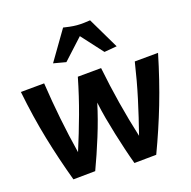

<svg xmlns="http://www.w3.org/2000/svg" viewBox="-112 -880 1000 1003"><g transform="rotate(-15 388.0 -378.0)"><path d="M761 -512Q732 -370 696 -246.5Q660 -123 614 0L493 12Q478 -28 463.5 -72Q449 -116 435 -161.5Q421 -207 408.5 -253Q396 -299 387 -343Q369 -258 341 -168Q313 -78 284 0L163 12Q117 -111 80.5 -234.5Q44 -358 16 -500L145 -512Q160 -411 179.5 -312.5Q199 -214 223 -119Q253 -213 278.5 -306Q304 -399 324 -500L453 -512Q473 -411 498 -312.5Q523 -214 553 -119Q577 -213 597 -306Q617 -399 632 -500ZM316 -768Q327 -766 349 -763.5Q371 -761 389 -761Q407 -761 429 -763.5Q451 -766 462 -768L561 -601L492 -589L389 -702L286 -589L217 -601Z"/></g></svg>

Font: CantoraOne
Style: Regular
Weight: 400
Designer: Pablo Impallari, Rodrigo Fuenzalida
Foundry: Pablo Impallari
Version: Version 1.001; ttfautohint (v0.8) -G 200 -r 50